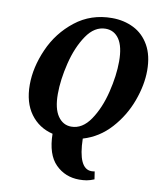

<svg xmlns="http://www.w3.org/2000/svg" viewBox="-101 -805 938 1123"><g transform="rotate(10 367.5 -243.0)"><path d="M247 2Q164 -18 115 -85Q66 -152 66 -258Q66 -361 114 -470Q162 -579 255 -652Q348 -725 473 -725Q544 -725 602 -696Q660 -667 694 -607Q728 -547 728 -458Q728 -372 693 -276.5Q658 -181 589.5 -105Q521 -29 426 -1Q430 178 509 178Q518 178 528 176L535 222Q511 232 491 235.5Q471 239 447 239Q363 239 306 182Q249 125 247 2ZM557 -482Q557 -570 527.5 -613.5Q498 -657 447 -657Q381 -657 333.5 -587Q286 -517 261.5 -417Q237 -317 237 -233Q237 -146 267.5 -102Q298 -58 347 -58Q413 -58 460.5 -128Q508 -198 532.5 -298Q557 -398 557 -482Z"/></g></svg>

Font: Noto Serif NarrowExtraBold
Style: Italic
Weight: 800
Width: 4
Italic angle: -12°
Designer: Monotype Design Team
Foundry: Monotype Imaging Inc.
Version: Version 1.001